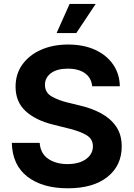

<svg xmlns="http://www.w3.org/2000/svg" viewBox="-20 -969 695 999"><path d="M332.5 10.7Q201.2 10.7 122.8 -49.6Q44.4 -109.9 41.5 -225.6H186.5Q190.4 -170.4 230.7 -142.8Q271 -115.2 331.1 -115.2Q390.6 -115.2 427 -140.9Q463.4 -166.5 463.4 -208Q463.4 -245.6 430.4 -265.6Q397.5 -285.6 337.9 -300.3L257.8 -320.3Q165.5 -342.8 113.3 -390.9Q61 -439 61 -518.1Q61 -584 96.4 -633.3Q131.8 -682.6 193.6 -710Q255.4 -737.3 334.5 -737.3Q415 -737.3 475.1 -709.7Q535.2 -682.1 568.8 -633.1Q602.5 -584 603.5 -520H459.5Q455.6 -564 422.1 -587.9Q388.7 -611.8 333 -611.8Q275.9 -611.8 244.9 -588.1Q213.9 -564.5 213.9 -527.8Q213.9 -487.3 248.8 -467.3Q283.7 -447.3 330.1 -436L396 -419.9Q457 -405.8 506.3 -379.2Q555.7 -352.5 584.5 -310.3Q613.3 -268.1 613.3 -207Q613.3 -107.9 539.3 -48.6Q465.3 10.7 332.5 10.7ZM274.4 -796.9 342.3 -948.7H478L377 -796.9Z"/></svg>

Font: Inter-Bold
Style: Bold
Weight: 700
Designer: Rasmus Andersson
Foundry: rsms
Version: Version 4.000;git-a52131595